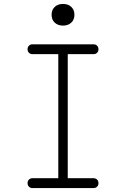

<svg xmlns="http://www.w3.org/2000/svg" viewBox="-20 -955 640 975"><path d="M324 -50H455Q466 -50 473 -43Q480 -36 480 -25Q480 -14 473 -7Q466 0 455 0H145Q134 0 127 -7Q120 -14 120 -25Q120 -36 127 -43Q134 -50 145 -50H276V-680H145Q134 -680 127 -687Q120 -694 120 -705Q120 -716 127 -723Q134 -730 145 -730H455Q466 -730 473 -723Q480 -716 480 -705Q480 -694 473 -687Q466 -680 455 -680H324ZM300 -825Q274 -825 258 -840Q242 -855 242 -880Q242 -905 258 -920Q274 -935 300 -935Q326 -935 342 -920Q358 -905 358 -880Q358 -855 342 -840Q326 -825 300 -825Z"/></svg>

Font: Maple Mono NL Thin
Style: Regular
Weight: 250
Monospace: yes
Designer: subframe7536
Version: Version 7.000